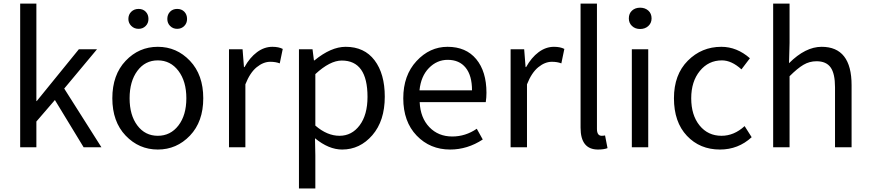

<svg xmlns="http://www.w3.org/2000/svg" viewBox="-20 -816 4819 1064"><path d="M91.8 0V-795.9H181.6V-255.9H183.6L417 -543H517.6L335.9 -325.2L542 0H443.4L284.2 -261.7L181.6 -142.6V0Z M1032.7 -64.5Q959 12.7 854.5 12.7Q750 12.7 676.3 -64.5Q602.5 -141.6 602.5 -271.5Q602.5 -401.4 676.3 -479Q750 -556.6 854.5 -556.6Q959 -556.6 1032.7 -479Q1106.4 -401.4 1106.4 -271.5Q1106.4 -141.6 1032.7 -64.5ZM741.2 -120.6Q784.2 -63.5 854.5 -63.5Q924.8 -63.5 968.8 -120.6Q1012.7 -177.7 1012.7 -271.5Q1012.7 -365.2 968.8 -423.3Q924.8 -481.4 854.5 -481.4Q784.2 -481.4 741.2 -423.3Q698.2 -365.2 698.2 -271.5Q698.2 -177.7 741.2 -120.6ZM748 -656.2Q723.6 -656.2 707.5 -672.4Q691.4 -688.5 691.4 -710.9Q691.4 -735.4 707.5 -751Q723.6 -766.6 748 -766.6Q772.5 -766.6 787.6 -751Q802.7 -735.4 802.7 -710.9Q802.7 -687.5 787.1 -671.9Q771.5 -656.2 748 -656.2ZM907.2 -710.9Q907.2 -735.4 922.4 -751Q937.5 -766.6 961.9 -766.6Q986.3 -766.6 1001.5 -751Q1016.6 -735.4 1016.6 -710.9Q1016.6 -687.5 1001 -671.9Q985.4 -656.2 961.9 -656.2Q938.5 -656.2 922.9 -671.9Q907.2 -687.5 907.2 -710.9Z M1249 0V-543H1324.2L1332 -444.3H1335Q1364.3 -497.1 1404.3 -526.9Q1444.3 -556.6 1489.3 -556.6Q1524.4 -556.6 1546.9 -544.9L1530.3 -464.8Q1507.8 -473.6 1477.5 -473.6Q1439.5 -473.6 1402.3 -443.4Q1365.2 -413.1 1339.8 -348.6V0Z M1636.7 228.5V-543H1711.9L1719.7 -481.4H1722.7Q1814.5 -556.6 1895.5 -556.6Q1999 -556.6 2055.7 -481.9Q2112.3 -407.2 2112.3 -280.3Q2112.3 -146.5 2043.5 -66.9Q1974.6 12.7 1876 12.7Q1801.8 12.7 1725.6 -49.8L1727.5 44.9V228.5ZM2016.6 -279.3Q2016.6 -480.5 1874 -480.5Q1808.6 -480.5 1727.5 -405.3V-120.1Q1793 -63.5 1861.3 -63.5Q1929.7 -63.5 1973.1 -121.6Q2016.6 -179.7 2016.6 -279.3Z M2474.6 12.7Q2363.3 12.7 2289.1 -64.5Q2214.8 -141.6 2214.8 -271.5Q2214.8 -398.4 2288.1 -477.5Q2361.3 -556.6 2460 -556.6Q2562.5 -556.6 2619.1 -488.3Q2675.8 -419.9 2675.8 -301.8Q2675.8 -275.4 2671.9 -250H2305.7Q2309.6 -163.1 2359.4 -111.3Q2409.2 -59.6 2486.3 -59.6Q2559.6 -59.6 2622.1 -102.5L2655.3 -43Q2570.3 12.7 2474.6 12.7ZM2304.7 -315.4H2595.7Q2595.7 -397.5 2560.5 -440.9Q2525.4 -484.4 2460.9 -484.4Q2401.4 -484.4 2356.9 -439Q2312.5 -393.6 2304.7 -315.4Z M2809.6 0V-543H2884.8L2892.6 -444.3H2895.5Q2924.8 -497.1 2964.8 -526.9Q3004.9 -556.6 3049.8 -556.6Q3085 -556.6 3107.4 -544.9L3090.8 -464.8Q3068.4 -473.6 3038.1 -473.6Q3000 -473.6 2962.9 -443.4Q2925.8 -413.1 2900.4 -348.6V0Z M3293.9 12.7Q3197.3 12.7 3197.3 -108.4V-795.9H3288.1V-101.6Q3288.1 -63.5 3314.5 -63.5Q3323.2 -63.5 3333 -65.4L3346.7 4.9Q3326.2 12.7 3293.9 12.7Z M3481.4 0V-543H3572.3V0ZM3464.8 -713.9Q3464.8 -741.2 3482.4 -757.3Q3500 -773.4 3527.3 -773.4Q3554.7 -773.4 3572.8 -757.3Q3590.8 -741.2 3590.8 -713.9Q3590.8 -688.5 3572.8 -671.9Q3554.7 -655.3 3527.3 -655.3Q3500 -655.3 3482.4 -671.9Q3464.8 -688.5 3464.8 -713.9Z M3969.7 12.7Q3858.4 12.7 3786.6 -63.5Q3714.8 -139.6 3714.8 -271.5Q3714.8 -402.3 3791.5 -479.5Q3868.2 -556.6 3977.5 -556.6Q4063.5 -556.6 4135.7 -493.2L4088.9 -431.6Q4034.2 -481.4 3980.5 -481.4Q3906.2 -481.4 3858.4 -422.9Q3810.5 -364.3 3810.5 -271.5Q3810.5 -177.7 3856.9 -120.6Q3903.3 -63.5 3978.5 -63.5Q4047.9 -63.5 4106.4 -117.2L4145.5 -55.7Q4071.3 12.7 3969.7 12.7Z M4264.6 0V-795.9H4355.5V-578.1L4352.5 -465.8Q4443.4 -556.6 4533.2 -556.6Q4699.2 -556.6 4699.2 -343.8V0H4607.4V-332Q4607.4 -408.2 4583 -442.4Q4558.6 -476.6 4504.9 -476.6Q4465.8 -476.6 4432.6 -457Q4399.4 -437.5 4355.5 -393.6V0Z"/></svg>

Font: irohakakuC Regular
Style: Regular
Weight: 400
Designer: [Source Han Sans]
Ryoko NISHIZUKA Ë•øÂ°öÊ∂ºÂ≠ê (kana & ideographs); Paul D. Hunt (Latin, Greek & Cyrillic); Wenlong ZHAN
Version: Version 1.001.20160904